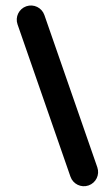

<svg xmlns="http://www.w3.org/2000/svg" viewBox="-20 -611 369 682"><path d="M42.3 -524.4C105 -344.1 167.6 -163.7 230.3 16.6C239.5 42.9 268.2 56.9 294.6 47.7C320.9 38.5 334.9 9.8 325.7 -16.6C263 -196.9 200.4 -377.2 137.7 -557.5C128.5 -583.9 99.8 -597.8 73.4 -588.7C47.1 -579.5 33.1 -550.7 42.3 -524.4Z"/></svg>

Font: FRB American Cursive Guidelines Ultra
Style: Bold Italic
Weight: 1000
Italic angle: -25°
Version: Version 2.0;Modular Font Editor K font №1